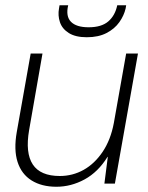

<svg xmlns="http://www.w3.org/2000/svg" viewBox="-20 -700 565 732"><path d="M195 12Q139 12 100.5 -12Q62 -36 47 -82.5Q32 -129 44 -197L97 -496H142L91 -204Q76 -117 105 -73Q134 -29 208 -29Q257 -29 299 -52.5Q341 -76 371.5 -121.5Q402 -167 414 -231L461 -496H506L418 0H378L391 -102H390Q354 -44 302.5 -16Q251 12 195 12ZM311 -558Q268 -558 242.5 -574Q217 -590 208.5 -615.5Q200 -641 205 -668L207 -680H240Q230 -638 250.5 -617Q271 -596 318 -596Q367 -596 393 -618.5Q419 -641 427 -680H461L459 -668Q453 -641 435 -615.5Q417 -590 386 -574Q355 -558 311 -558Z"/></svg>

Font: DM Sans 28pt ExtraLight
Style: Italic
Weight: 250
Italic angle: -10°
Version: Version 4.004;gftools[0.9.30]